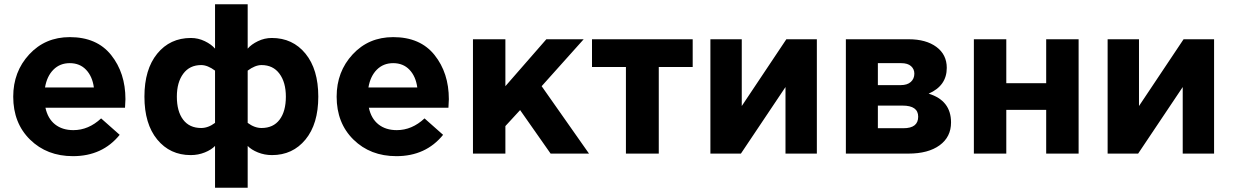

<svg xmlns="http://www.w3.org/2000/svg" viewBox="-20 -720 5779 900"><path d="M322 12Q200 12 121 -65.5Q42 -143 42 -267Q42 -384 117 -465Q192 -546 307 -546Q434 -546 501 -462Q568 -378 568 -255Q568 -243 566 -215H193Q204 -164 238 -137Q272 -110 324 -110Q395 -110 454 -165L541 -88Q460 12 322 12ZM191 -310H420Q413 -362 383.5 -393Q354 -424 307 -424Q261 -424 230.5 -393.5Q200 -363 191 -310Z M1206 -415Q1176 -415 1141 -389V-144Q1173 -120 1206 -120Q1261 -120 1290.5 -159Q1320 -198 1320 -267Q1320 -334 1290 -374.5Q1260 -415 1206 -415ZM1141 160H988V-36Q971 -18 940 -5.5Q909 7 874 7Q777 7 717 -66Q657 -139 657 -267Q657 -395 717 -468.5Q777 -542 875 -542Q909 -542 940 -527Q971 -512 988 -492V-700H1141V-492Q1158 -512 1189 -527Q1220 -542 1254 -542Q1352 -542 1412 -468.5Q1472 -395 1472 -267Q1472 -139 1412 -66Q1352 7 1255 7Q1220 7 1189 -5.5Q1158 -18 1141 -36ZM923 -415Q869 -415 839 -374.5Q809 -334 809 -267Q809 -198 838.5 -159Q868 -120 923 -120Q956 -120 988 -144V-389Q953 -415 923 -415Z M1838 12Q1716 12 1637 -65.5Q1558 -143 1558 -267Q1558 -384 1633 -465Q1708 -546 1823 -546Q1950 -546 2017 -462Q2084 -378 2084 -255Q2084 -243 2082 -215H1709Q1720 -164 1754 -137Q1788 -110 1840 -110Q1911 -110 1970 -165L2057 -88Q1976 12 1838 12ZM1707 -310H1936Q1929 -362 1899.5 -393Q1870 -424 1823 -424Q1777 -424 1746.5 -393.5Q1716 -363 1707 -310Z M2197 0V-536H2349V-316L2541 -536H2716L2519 -316L2741 0H2561L2418 -204L2349 -129V0Z M3227 -536V-406H3068V0H2914V-406H2755V-536Z M3809 -536V0H3662V-312L3453 0H3310V-536H3457V-223L3666 -536Z M3945 -536H4239Q4321 -536 4369.5 -500Q4418 -464 4418 -402Q4418 -318 4333 -281Q4438 -249 4438 -146Q4438 -78 4384.5 -39Q4331 0 4238 0H3945ZM4095 -321H4202Q4233 -321 4249.5 -336Q4266 -351 4266 -375Q4266 -396 4250.5 -410Q4235 -424 4204 -424H4095ZM4095 -119H4215Q4284 -119 4284 -173Q4284 -225 4211 -225H4095Z M5036 -536V0H4884V-205H4697V0H4545V-536H4697V-330H4884V-536Z M5671 -536V0H5524V-312L5315 0H5172V-536H5319V-223L5528 -536Z"/></svg>

Font: Quicksand
Style: Bold
Weight: 700
Version: Version 3.000